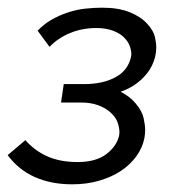

<svg xmlns="http://www.w3.org/2000/svg" viewBox="-32 -470 455 500"><path d="M156 10Q101 10 58.5 -9Q16 -28 -12 -66L34 -105Q59 -77 92 -62.5Q125 -48 170 -48Q217 -48 244 -68Q271 -88 278 -116Q279 -121 279 -126Q279 -137 274.5 -150.5Q270 -164 256.5 -176.5Q243 -189 223.5 -196Q204 -203 180 -203H127L134 -251H187Q235 -251 268 -268.5Q301 -286 309 -321Q310 -325 310 -329Q310 -339 305.5 -351Q301 -363 290 -373.5Q279 -384 261 -390.5Q243 -397 219 -397Q182 -397 150.5 -384Q119 -371 97 -348L66 -390Q82 -407 102 -418.5Q122 -430 144.5 -437.5Q167 -445 190 -447.5Q213 -450 234 -450Q276 -450 305 -438.5Q334 -427 351 -408.5Q368 -390 371.5 -373.5Q375 -357 375 -347Q375 -335 372 -322Q366 -298 351 -279Q336 -260 314 -246Q299 -237 282 -231Q306 -219 321 -201Q338 -181 342 -162.5Q346 -144 346 -132Q346 -121 344 -110Q339 -85 323 -63Q307 -41 283 -25Q259 -9 226.5 0.5Q194 10 156 10Z"/></svg>

Font: Isabella Sans
Style: Italic
Weight: 400
Italic angle: -12°
Designer: Christian Thalmann (Catharsis Fonts), Cristiano Sobral
Foundry: The Isabella Sans Project Authors
Version: Version 2.026; ttfautohint (v1.8.4.7-5d5b-dirty)